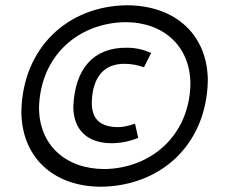

<svg xmlns="http://www.w3.org/2000/svg" viewBox="-20 -698 889 728"><path d="M258 -294C258 -208 309 -155 403 -155C435 -155 469 -161 504 -175L492 -229C468 -221 447 -216 429 -216C358 -216 328 -248 328 -309C330 -402 372 -458 455 -456C479 -456 502 -451 526 -443L553 -497C522 -511 492 -517 462 -517C334 -519 264 -437 258 -294ZM377 -57C227 -57 128 -150 128 -290C133 -486 276 -611 455 -614C604 -614 702 -519 702 -379C698 -184 553 -60 377 -57ZM768 -391C768 -565 646 -678 460 -678C239 -675 67 -520 61 -277C61 -104 180 10 364 10C587 7 762 -146 768 -391Z"/></svg>

Font: Cantarell
Style: Oblique
Weight: 400
Italic angle: -8°
Designer: Dave Crossland
Version: Version 0.024